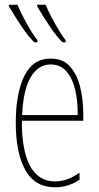

<svg xmlns="http://www.w3.org/2000/svg" viewBox="-20 -786 420 816"><path d="M195 -537Q248 -537 278 -503Q308 -469 321 -415Q334 -361 334 -301V-273H73Q72 -148 107.5 -81.5Q143 -15 214 -15Q266 -15 318 -52V-22Q297 -8 271 1Q245 10 214 10Q128 10 87.5 -63.5Q47 -137 47 -264Q47 -388 83 -462.5Q119 -537 195 -537ZM195 -512Q143 -512 111 -459Q79 -406 74 -297H310Q311 -356 299.5 -404.5Q288 -453 262.5 -482.5Q237 -512 195 -512ZM174 -766Q183 -743 200 -711Q217 -679 233.5 -652Q250 -625 259 -615V-606H246Q236 -615 221 -633.5Q206 -652 190.5 -675.5Q175 -699 161 -721Q147 -743 138 -759V-766ZM54 -766Q63 -743 80 -711Q97 -679 113.5 -652Q130 -625 139 -615V-606H126Q116 -615 101 -633.5Q86 -652 70.5 -675.5Q55 -699 41 -721Q27 -743 18 -759V-766Z"/></svg>

Font: Noto Sans ExtraCondensed Thin
Style: Regular
Weight: 100
Width: 2
Designer: Monotype Design Team
Foundry: Monotype Imaging Inc.
Version: Version 2.013; ttfautohint (v1.8.4.7-5d5b)